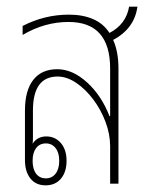

<svg xmlns="http://www.w3.org/2000/svg" viewBox="-20 -552 450 577"><path d="M117 5Q88 5 71.5 -15.5Q55 -36 55 -71V-220Q55 -280 80 -312Q105 -344 152 -344Q198 -344 241.5 -304.5Q285 -265 309 -203H311V-346Q311 -486 186 -486Q114 -486 48 -447V-474Q114 -508 187 -508Q229 -508 260 -494.5Q291 -481 309 -453Q359 -479 368 -532H393Q384 -466 320 -432Q336 -397 336 -346V0H311V-112Q311 -149 297 -186Q283 -223 260 -253.5Q237 -284 209 -303Q181 -322 153 -322Q79 -322 79 -220V-152Q79 -146 79 -137Q79 -128 78 -120Q92 -142 119 -142Q146 -142 163 -122Q180 -102 180 -69Q180 -35 163 -15Q146 5 117 5ZM118 -16Q136 -16 147 -30Q158 -44 158 -69Q158 -93 147 -107Q136 -121 118 -121Q99 -121 88.5 -107Q78 -93 78 -69Q78 -44 88.5 -30Q99 -16 118 -16Z"/></svg>

Font: Noto Sans Thai Looped UI Narrow Thin
Style: Regular
Weight: 100
Width: 4
Designer: Cadson Demak Team
Foundry: Cadson Demak Co., Ltd.
Version: Version 1.000; ttfautohint (v1.8.4.7-5d5b)